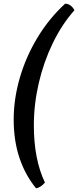

<svg xmlns="http://www.w3.org/2000/svg" viewBox="-20 -820 422 1038"><path d="M175 198Q116 126 85 33Q54 -60 54 -174Q54 -285 87 -399Q120 -513 182.5 -616.5Q245 -720 332 -800Q350 -800 364 -788Q378 -776 382 -764Q315 -689 265.5 -587Q216 -485 189.5 -370.5Q163 -256 163 -143Q163 42 223 167Q211 181 198 189Q185 197 175 198Z"/></svg>

Font: Texturina
Style: Bold Italic
Weight: 700
Italic angle: -11°
Designer: Guillermo Torres Carreño
Foundry: Omnibus-Type
Version: Version 1.002; ttfautohint (v1.8.3)